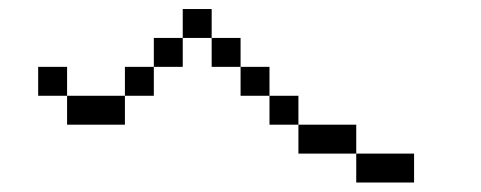

<svg xmlns="http://www.w3.org/2000/svg" viewBox="-20 -582 1040 415"><path d="M875 -187.5V-250H750V-187.5ZM750 -250V-312.5H625V-250ZM625 -312.5V-375H562.5V-312.5ZM125 -375V-312.5H250V-375ZM125 -375V-437.5H62.5V-375ZM250 -375H312.5V-437.5H250ZM562.5 -375V-437.5H500V-375ZM312.5 -437.5H375V-500H312.5ZM500 -437.5V-500H437.5V-437.5ZM375 -500H437.5V-562.5H375Z"/></svg>

Font: Unifont
Style: Regular
Weight: 500
Version: Version 13.0.05